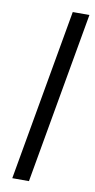

<svg xmlns="http://www.w3.org/2000/svg" viewBox="-84 -757 393 794"><g transform="rotate(10 112.5 -360.0)"><path d="M28 0 155 -720H225L98 0Z"/></g></svg>

Font: DM Sans 11pt Light
Style: Italic
Weight: 300
Italic angle: -10°
Version: Version 4.004;gftools[0.9.30]